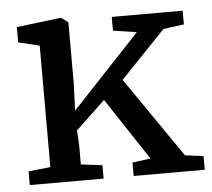

<svg xmlns="http://www.w3.org/2000/svg" viewBox="-45 -614 732 662"><g transform="rotate(-5 321.0 -282.5)"><path d="M108 -55.5V-476L35 -493.5V-546.5L186.5 -565H190L213.5 -547.5V-337L210 -242L445.5 -493L364 -505.5V-553H609.5V-505.5L538 -496L382.5 -333.5L574 -55.5L637.5 -47.5V0H391.5V-46.5L454.5 -55L312.5 -270L210.5 -173.5L213.5 -124.5V-55.5L287.5 -46.5V0H32V-47.5Z"/></g></svg>

Font: Merriweather 24pt
Style: Regular
Weight: 400
Designer: Eben Sorkin
Foundry: Eben Sorkin
Version: Version 2.100